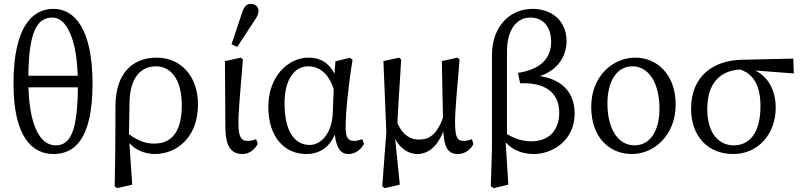

<svg xmlns="http://www.w3.org/2000/svg" viewBox="-20 -786 4158 996"><path d="M257 13C364 13 460 -60 460 -352C460 -636 367 -740 257 -740C147 -740 50 -646 50 -352C50 -70 151 13 257 13ZM268 -32C192 -32 127 -127 127 -371C127 -626 173 -695 253 -695C320 -695 384 -594 384 -351C384 -97 343 -32 268 -32ZM83 -333H434V-393H83V-333Z M575 180 587 190 666 172 649 -74V-83L652 -257C654 -379 708 -442 789 -442C863 -442 923 -379 923 -240C923 -120 883 -41 780 -41C727 -41 684 -62 637 -99L627 -78C665 -8 733 13 783 13C900 13 1007 -77 1007 -243C1007 -395 915 -487 792 -487C670 -487 580 -408 579 -238L578 -10L575 180Z M1238 13C1273 13 1301 -10 1317 -39L1309 -64C1295 -59 1279 -55 1265 -55C1234 -55 1219 -71 1217 -135C1216 -204 1224 -278 1240 -477L1230 -487L1147 -469L1149 -125C1150 -29 1177 13 1238 13ZM1181 -556 1211 -543 1300 -679C1316 -703 1321 -713 1321 -729C1321 -751 1305 -766 1281 -766C1264 -766 1248 -756 1238 -727L1181 -556Z M1569 13C1647 13 1709 -32 1732 -137L1712 -138C1718 -17 1746 13 1788 13C1822 13 1852 -9 1868 -39L1860 -64C1846 -59 1830 -55 1817 -55C1786 -55 1773 -71 1773 -126C1773 -203 1788 -350 1809 -476L1794 -486L1720 -468L1713 -374L1706 -196C1701 -96 1647 -34 1586 -34C1507 -34 1456 -107 1456 -250C1456 -373 1507 -442 1579 -442C1638 -442 1698 -400 1719 -290L1742 -320C1717 -445 1658 -487 1580 -487C1477 -487 1372 -392 1372 -232C1372 -71 1459 13 1569 13Z M1963 180 1975 190 2054 172 2028 -84 2041 -104C2041 -191 2050 -280 2061 -477L2051 -487L1969 -469L1984 -101L1963 180ZM2144 13C2212 13 2266 -39 2300 -165L2282 -184C2245 -85 2207 -62 2153 -62C2114 -62 2071 -79 2039 -153L2018 -95C2040 -23 2097 13 2144 13ZM2354 13C2393 13 2421 -10 2436 -39L2428 -64C2415 -59 2399 -55 2386 -55C2353 -55 2343 -72 2341 -135C2339 -205 2348 -278 2364 -477L2354 -487L2272 -469L2279 -125C2281 -38 2295 13 2354 13Z M2526 180 2541 190 2617 172 2602 -66 2610 -81V-520C2610 -631 2659 -695 2732 -695C2800 -695 2839 -644 2839 -569C2839 -480 2780 -425 2667 -408L2678 -354C2835 -360 2881 -283 2881 -201C2881 -113 2831 -53 2735 -53C2674 -53 2626 -78 2580 -109L2569 -97C2608 -21 2673 13 2749 13C2847 13 2961 -58 2961 -197C2961 -328 2867 -398 2710 -396L2718 -376C2875 -399 2919 -497 2919 -573C2919 -679 2841 -740 2743 -740C2622 -740 2532 -646 2532 -500V-10L2526 180Z M3258 13C3372 13 3485 -83 3485 -244C3485 -398 3390 -487 3275 -487C3160 -487 3047 -392 3047 -232C3047 -71 3143 13 3258 13ZM3271 -32C3193 -32 3131 -107 3131 -250C3131 -354 3173 -442 3261 -442C3340 -442 3401 -364 3401 -221C3401 -117 3359 -32 3271 -32Z M3784 13C3911 13 4004 -89 4004 -228C4004 -332 3950 -430 3818 -441L3806 -429C3901 -407 3925 -321 3925 -236C3925 -95 3867 -32 3787 -32C3706 -32 3649 -97 3649 -221C3649 -352 3713 -421 3825 -426L3834 -425L4098 -405L4095 -482L3829 -476C3681 -473 3565 -392 3565 -222C3565 -80 3651 13 3784 13Z"/></svg>

Font: Source Serif Variable
Style: Regular
Weight: 389
Designer: Frank Grießhammer
Foundry: Adobe Systems Incorporated
Version: Version 3.001;hotconv 1.0.111;makeotfexe 2.5.65597